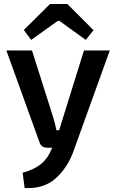

<svg xmlns="http://www.w3.org/2000/svg" viewBox="-20 -744 586 967"><path d="M137 -543 100 -593 232 -724H319L451 -592L412 -543L279 -639H271ZM533 -490 351 15Q322 98 262 153Q202 208 104 203L94 126Q152 110 186 82.5Q220 55 238 11L243 0H219Q186 0 178 -30L12 -490H141L248 -153Q258 -122 264 -88H278Q282 -100 288.5 -122Q295 -144 298 -153L403 -490Z"/></svg>

Font: Exo 2.0 Semi Bold
Style: Regular
Weight: 600
Designer: Natanael Gama
Version: Version 1.001;PS 001.001;hotconv 1.0.70;makeotf.lib2.5.58329